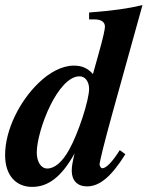

<svg xmlns="http://www.w3.org/2000/svg" viewBox="-41 -719 578 752"><path d="M517 -699C457 -685 408 -678 308 -670V-643H329C355 -643 370 -633 370 -615C370 -606 366 -581 341 -493L323 -429C301 -454 277 -462 248 -462C203 -462 153 -436 110 -394C37 -324 -21 -211 -21 -112C-21 -29 24 13 85 13C146 13 199 -24 251 -118C242 -79 240 -66 240 -50C240 -12 262 11 300 11C349 11 395 -27 450 -115L428 -131C400 -86 375 -60 360 -60C354 -60 349 -69 349 -75C349 -84 365 -152 400 -278ZM308 -371C308 -327 266 -197 230 -133C203 -84 173 -59 144 -59C119 -59 103 -86 103 -122C103 -164 124 -242 157 -308C186 -366 228 -421 271 -420C293 -420 308 -399 308 -371Z"/></svg>

Font: STIXGeneral
Style: Bold Italic
Weight: 700
Italic angle: -16.33°
Designer: MicroPress Inc., with final additions and corrections provided by Coen Hoffman, Elsevier (retired)
Version: Version 1.1.0